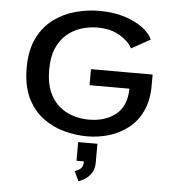

<svg xmlns="http://www.w3.org/2000/svg" viewBox="-63 -764 1000 1092"><g transform="rotate(5 437.5 -218.0)"><path d="M451.5 11Q385.5 11 319 -7.2Q252.5 -25.5 197.5 -66.8Q142.5 -108 109.2 -177Q76 -246 76 -348Q76 -449 110.2 -518Q144.5 -587 200.8 -628.2Q257 -669.5 324.5 -687.8Q392 -706 458.5 -706Q540.5 -706 604 -686Q667.5 -666 708.8 -634.8Q750 -603.5 765.5 -569L657.5 -509Q638.5 -547 586.8 -578.8Q535 -610.5 456.5 -610.5Q411.5 -610.5 366.8 -596.8Q322 -583 285.2 -552.5Q248.5 -522 226.5 -471.8Q204.5 -421.5 204.5 -348Q204.5 -273.5 226 -223Q247.5 -172.5 283.8 -142Q320 -111.5 364 -98Q408 -84.5 452.5 -84.5Q547 -84.5 607 -132.2Q667 -180 668.5 -280H441V-371.5H793V-309.5Q793 -223.5 764 -162.5Q735 -101.5 686 -63.2Q637 -25 576.2 -7Q515.5 11 451.5 11ZM404.5 154.5V48H514.5V154.5Q514.5 191.5 498.5 215.5Q482.5 239.5 461.5 252.5Q440.5 265.5 425.5 269.5L399 213.5Q415 210 431 197.5Q447 185 447 154.5Z"/></g></svg>

Font: Trispace SemiExpanded Medium
Style: Regular
Weight: 500
Width: 6
Designer: Tyler Finck
Foundry: Etcetera Type Company
Version: Version 1.210; ttfautohint (v1.8.3)